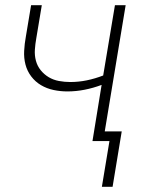

<svg xmlns="http://www.w3.org/2000/svg" viewBox="-20 -540 540 735"><path d="M370 175 399 0H334L369 -215Q337 -203 304 -196.5Q271 -190 238 -190Q211 -190 185 -195.5Q159 -201 137 -214Q115 -227 99.5 -247.5Q84 -268 77.5 -293Q71 -318 72.5 -345.5Q74 -373 79 -400L99 -520H140L119 -394Q115 -372 113.5 -350Q112 -328 117.5 -307.5Q123 -287 136 -271Q149 -255 166.5 -244.5Q184 -234 205.5 -230Q227 -226 249 -226Q281 -226 312.5 -232.5Q344 -239 375 -251L420 -520H461L381 -37H446L411 175Z"/></svg>

Font: Iosevka Curly Extralight
Style: Italic
Weight: 200
Italic angle: -9°
Monospace: yes
Designer: Belleve Invis
Foundry: Belleve Invis
Version: Version 22.1.2; ttfautohint (v1.8.4)